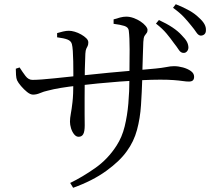

<svg xmlns="http://www.w3.org/2000/svg" viewBox="-20 -838 1040 911"><path d="M849 -587Q837 -588 828 -602Q819 -616 804 -635Q790 -655 770.5 -678.5Q751 -702 720 -726L734 -743Q771 -726 798 -708Q825 -690 842 -671Q860 -653 867 -639.5Q874 -626 874 -611Q873 -600 866 -593Q859 -586 849 -587ZM313 30Q371 2 431.5 -40.5Q492 -83 533 -147Q559 -187 571.5 -238Q584 -289 589 -347Q594 -405 594 -465Q595 -548 595 -604Q595 -660 591 -693Q589 -709 570 -715Q551 -721 519 -725V-746Q535 -751 550 -755Q565 -759 579 -759Q596 -759 614 -752.5Q632 -746 647 -736Q662 -726 671 -715Q680 -704 680 -696Q680 -686 675.5 -681Q671 -676 666 -668Q661 -660 660 -639Q659 -614 658 -581Q657 -548 656 -517Q655 -486 655 -464Q653 -401 649 -339Q645 -277 630 -221.5Q615 -166 582 -121Q549 -74 484 -27Q419 20 327 53ZM353 -189Q341 -189 331.5 -201Q322 -213 317 -229.5Q312 -246 312 -260Q312 -278 316 -298.5Q320 -319 324 -354Q328 -389 328 -450Q328 -468 328 -493.5Q328 -519 327.5 -546.5Q327 -574 325.5 -596Q324 -618 321 -629Q317 -644 300 -650.5Q283 -657 251 -661V-681Q264 -685 279 -688.5Q294 -692 307 -692Q319 -692 334.5 -687.5Q350 -683 365 -674.5Q380 -666 389.5 -656.5Q399 -647 399 -637Q399 -626 396 -620Q393 -614 389.5 -607Q386 -600 385 -583Q385 -573 384 -553.5Q383 -534 382.5 -509Q382 -484 382 -458Q382 -414 381.5 -371Q381 -328 381.5 -294Q382 -260 382 -244Q382 -214 375 -201.5Q368 -189 353 -189ZM137 -389Q124 -389 108.5 -401.5Q93 -414 79.5 -430Q66 -446 61 -457Q57 -466 56 -482.5Q55 -499 55 -512L73 -518Q87 -496 101 -477.5Q115 -459 134 -459Q150 -459 178.5 -461Q207 -463 239 -466.5Q271 -470 301 -473Q331 -476 350 -478Q381 -481 419 -485Q457 -489 497.5 -493Q538 -497 576 -500Q614 -503 644 -506Q692 -510 720.5 -513Q749 -516 764.5 -519Q780 -522 788.5 -523Q797 -524 806 -524Q826 -524 848 -518Q870 -512 885.5 -501Q901 -490 901 -474Q901 -462 895 -456.5Q889 -451 876 -451Q864 -451 847 -453.5Q830 -456 804 -458Q778 -460 740 -460Q701 -460 651.5 -457.5Q602 -455 548.5 -451Q495 -447 444.5 -442Q394 -437 352 -432Q305 -427 269 -421Q233 -415 207 -408Q188 -404 170.5 -396.5Q153 -389 137 -389ZM932 -669Q921 -670 911.5 -684.5Q902 -699 887 -717Q871 -737 852.5 -757Q834 -777 801 -801L814 -818Q852 -803 879 -787.5Q906 -772 924 -754Q942 -738 950 -723.5Q958 -709 957 -694Q957 -682 950 -675.5Q943 -669 932 -669Z"/></svg>

Font: Noto Serif TC
Style: Regular
Weight: 400
Designer: Ryoko NISHIZUKA  (kana & ideographs); Frank Grießhammer (Latin, Greek & Cyrillic); Wenlong ZHANG  (bopomofo); Sandoll Co
Foundry: Adobe
Version: Version 2.003-H1;hotconv 1.1.1;makeotfexe 2.6.0